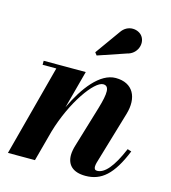

<svg xmlns="http://www.w3.org/2000/svg" viewBox="-108 -801 802 899"><g transform="rotate(15 293.0 -351.5)"><path d="M429 -594C476.5 -605 494.5 -657 473 -689C455 -717 399.5 -727.5 369 -680.5L283.5 -561L293.5 -548ZM127 -440.5 10.5 0H141.5L181.5 -149C226 -301.5 315.5 -426 358.5 -426C390 -426 389 -390.5 366 -313L306 -113.5C302 -100.5 298 -81.5 298 -67C298 -19 327.5 10 388 10C465.5 10 517.5 -35.5 566.5 -156L547.5 -162C508 -68.5 471 -27 435 -27C425 -27 420.5 -33 420.5 -44C420.5 -49 422 -57.5 423.5 -63L499.5 -319.5C525 -404.5 492.5 -469.5 408 -469.5C332 -469.5 263.5 -379.5 215.5 -276.5L264.5 -460H60.5V-440.5Z"/></g></svg>

Font: Bodoni* 11pt
Style: Bold Italic
Weight: 700
Italic angle: -13°
Version: Version 2.3